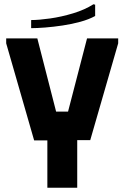

<svg xmlns="http://www.w3.org/2000/svg" viewBox="-20 -880 583 900"><path d="M9 -700H155L243 -357H299L388 -700H534V-677L403 -223H342V0H202V-222H140L9 -677ZM418 -860 426 -858V-805Q397 -789 357 -778Q317 -767 273.5 -760.5Q230 -754 191.5 -751Q153 -748 126 -748V-786Q162 -786 215 -793.5Q268 -801 322.5 -817.5Q377 -834 418 -860Z"/></svg>

Font: Phudu SemiBold
Style: Regular
Weight: 600
Version: Version 1.005;gftools[0.9.23]